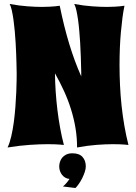

<svg xmlns="http://www.w3.org/2000/svg" viewBox="-20 -733 686 967"><path d="M301.8 -2.9Q292.5 -3.9 279.8 -4.9Q269 -5.9 253.9 -6.3Q238.8 -6.8 219.2 -6.8Q181.2 -6.8 130.1 -3.4Q79.1 0 18.1 9.8Q28.8 -12.2 36.6 -45.9Q44.4 -79.6 49.6 -117.9Q54.7 -156.2 57.6 -195.8Q60.5 -235.4 62 -269.5Q63.5 -303.7 63.7 -328.6Q64 -353.5 64 -362.8Q64 -364.7 63.7 -377.9Q63.5 -391.1 63 -412.1Q62.5 -433.1 61.5 -460.2Q60.5 -487.3 58.8 -516.6Q57.1 -545.9 54.4 -575.7Q51.8 -605.5 48.1 -631.8Q44.4 -658.2 39.8 -679.4Q35.2 -700.7 28.8 -712.9Q78.1 -704.1 118.7 -701.2Q159.2 -698.2 190.9 -698.2Q212.4 -698.2 229.2 -699.2Q246.1 -700.2 257.3 -701.2Q270.5 -702.6 280.8 -704.1Q301.8 -600.6 328.6 -512.2Q355.5 -423.8 389.2 -348.1V-368.2Q387.7 -447.8 383.8 -516.6Q381.8 -545.9 379.4 -575.7Q377 -605.5 373.3 -631.8Q369.6 -658.2 365 -679.4Q360.4 -700.7 354 -712.9Q402.8 -704.1 444.1 -701.2Q485.4 -698.2 517.1 -698.2Q538.6 -698.2 555.4 -699.2Q572.3 -700.2 583.5 -701.2Q596.7 -702.6 606.9 -704.1Q601.1 -676.8 596.7 -643.1Q592.3 -609.4 588.9 -571.3Q585.4 -533.2 583.7 -491.2Q582 -449.2 582 -404.8Q582 -354.5 584.5 -302.5Q586.9 -250.5 592.5 -199Q598.1 -147.5 606.7 -97.9Q615.2 -48.3 627 -2.9Q618.2 -3.9 606 -4.9Q595.7 -5.9 581.1 -6.3Q566.4 -6.8 547.9 -6.8Q512.7 -6.8 466.8 -3.4Q420.9 0 368.2 9.8Q368.2 -40.5 360.1 -88.6Q352.1 -136.7 337.4 -183.3Q322.8 -230 302.2 -274.9Q281.7 -319.8 256.8 -363.8Q257.3 -317.9 260.5 -271Q263.7 -224.1 269.3 -178.2Q274.9 -132.3 283 -88.1Q291 -43.9 301.8 -2.9ZM412.1 105Q412.1 117.7 407 133.1Q401.9 148.4 394.3 163.8Q386.7 179.2 377.4 192.6Q368.2 206.1 359.9 213.9L296.9 206.1Q306.6 198.2 314.9 188.5Q323.2 178.7 330.1 168Q318.8 167.5 309.3 162.1Q299.8 156.7 293 148.2Q286.1 139.6 282.2 128.7Q278.3 117.7 278.3 105Q278.3 94.7 281.7 83Q285.2 71.3 293 61.5Q300.8 51.8 313.5 45.4Q326.2 39.1 345.2 39.1Q378.9 39.1 395.5 57.4Q412.1 75.7 412.1 105Z"/></svg>

Font: Spicy Rice
Style: Regular
Weight: 400
Version: Version 1.000